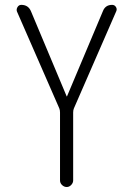

<svg xmlns="http://www.w3.org/2000/svg" viewBox="-20 -750 540 770"><path d="M217.8 -315.4 47.9 -704.1Q44.9 -712.9 50.3 -721.7Q55.7 -730.5 65.4 -730.5Q93.8 -730.5 104.5 -704.1L247.1 -364.3Q247.1 -363.3 248 -363.3Q249 -363.3 249 -364.3L392.6 -705.1Q402.3 -730.5 429.7 -730.5Q439.5 -730.5 444.8 -722.2Q450.2 -713.9 446.3 -705.1L276.4 -315.4Q273.4 -308.6 273.4 -298.8V-26.4Q273.4 -16.6 265.6 -8.3Q257.8 0 247.6 0Q237.3 0 229 -7.8Q220.7 -15.6 220.7 -26.4V-298.8Q220.7 -308.6 217.8 -315.4Z"/></svg>

Font: Rounded Mgen+ 1mn light
Style: Regular
Weight: 200
Designer: [Source Han Sans]
Ryoko NISHIZUKA  (kana & ideographs); Paul D. Hunt (Latin, Greek & Cyrillic); Wenlong ZHANG  (bopomofo
Version: Version 1.059.20150602